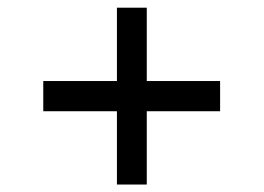

<svg xmlns="http://www.w3.org/2000/svg" viewBox="-20 -539 699 509"><path d="M290 -49.8V-518.6H369.1V-49.8ZM94.7 -244.1V-324.2H563.5V-244.1Z"/></svg>

Font: Inter V
Style: Weight 400 Optical size 14.0
Weight: 400
Designer: Rasmus Andersson
Foundry: rsms
Version: Version 4.000;git-4fc901f